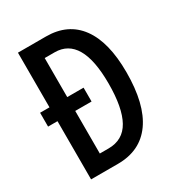

<svg xmlns="http://www.w3.org/2000/svg" viewBox="-170 -826 870 937"><g transform="rotate(-30 264.5 -357.0)"><path d="M228 -714Q351 -714 416 -625.5Q481 -537 481 -367Q481 -187 414.5 -93.5Q348 0 221 0H70V-328H17V-406H70V-714ZM226 -626H170V-406H262V-328H170V-88H219Q301 -88 339.5 -157Q378 -226 378 -363Q378 -626 226 -626Z"/></g></svg>

Font: Noto Sans Khmer UI ExtraCondensed Medium
Style: Regular
Weight: 500
Width: 2
Designer: Danh Hong and the Monotype Design Team
Foundry: Monotype Imaging Inc.
Version: Version 2.002; ttfautohint (v1.8.4.7-5d5b)